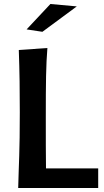

<svg xmlns="http://www.w3.org/2000/svg" viewBox="-20 -940 522 960"><path d="M471 -98H210C209 -169 209 -247 209 -356C209 -528 210 -614 217 -700L74 -690C78 -582 79 -481 79 -379C79 -174 74 -128 71 0H471ZM232 -920 113 -793 192 -781 364 -908Z"/></svg>

Font: CantoraOne
Style: Regular
Weight: 400
Designer: Pablo Impallari, Rodrigo Fuenzalida
Foundry: Pablo Impallari
Version: Version 1.001